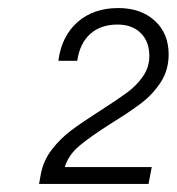

<svg xmlns="http://www.w3.org/2000/svg" viewBox="-20 -793 439 477"><path d="M229 -518Q271 -545 295 -562.5Q319 -580 335 -603Q351 -626 351 -654Q351 -690 329.5 -711Q308 -732 272 -732Q230 -732 204 -708.5Q178 -685 172 -642H125Q133 -703 172.5 -738Q212 -773 274 -773Q330 -773 364.5 -741.5Q399 -710 399 -658Q399 -619 379.5 -589Q360 -559 332 -537.5Q304 -516 257 -487Q205 -454 177.5 -431Q150 -408 141 -378H357L349 -336H77L81 -358Q87 -393 108.5 -421Q130 -449 157.5 -469.5Q185 -490 229 -518Z"/></svg>

Font: Mona Sans Light
Style: Italic
Weight: 300
Italic angle: -11.7°
Designer: Deni Anggara
Foundry: GitHub
Version: Version 2.000